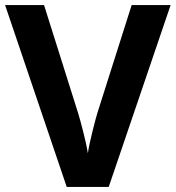

<svg xmlns="http://www.w3.org/2000/svg" viewBox="-20 -734 690 754"><path d="M650 -714H497L362 -289C355 -266 331 -175 325 -132C319 -175 294 -267 287 -289L153 -714H0L242 0H407Z"/></svg>

Font: Noto Sans Arabic UI
Style: Bold
Weight: 700
Designer: Monotype Design Team, Nadine Chahine and Nizar Qandah
Foundry: Monotype Imaging Inc.
Version: Version 2.010